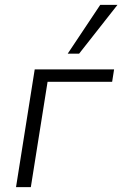

<svg xmlns="http://www.w3.org/2000/svg" viewBox="-20 -771 504 791"><path d="M46 0 123 -485H450L442 -434H176L107 0ZM259 -550 393 -751H464L306 -550Z"/></svg>

Font: Nunito Sans 12pt Light
Style: Italic
Weight: 300
Italic angle: -9°
Designer: Vernon Adams
Foundry: Vernon Adams
Version: Version 3.101;gftools[0.9.27]